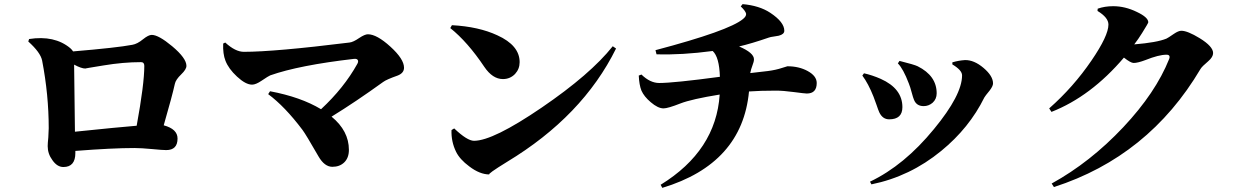

<svg xmlns="http://www.w3.org/2000/svg" viewBox="-20 -837 6010 930"><path d="M343 -199Q555 -221 642 -228Q679 -430 679 -518Q679 -536 663 -536Q577 -536 481 -520Q388 -505 394 -505Q374 -505 339 -524ZM121 -648Q244 -667 320 -604Q329 -596 334 -588Q548 -606 621 -620Q645 -624 673 -647Q699 -668 715 -668Q748 -668 814 -613Q883 -555 883 -518Q883 -501 858 -477Q831 -451 827 -431Q814 -372 773 -230Q840 -212 840 -166Q840 -110 785 -110Q768 -110 716 -115Q664 -120 631 -120Q524 -120 345 -106V-96Q345 -28 287 -28Q257 -28 234 -61Q211 -92 211 -129Q211 -143 214 -171Q216 -200 216 -216Q216 -378 184 -544Q176 -583 117 -636Z M1071 -631Q1120 -586 1161 -586Q1310 -586 1673 -631Q1691 -633 1720 -653Q1747 -671 1762 -671Q1805 -671 1871 -611Q1937 -551 1937 -509Q1937 -483 1906 -471Q1852 -452 1836 -440Q1703 -344 1586 -272Q1670 -203 1670 -111Q1670 -72 1647 -50Q1625 -29 1590 -29Q1552 -29 1523 -79Q1461 -187 1445 -208Q1360 -321 1279 -381L1288 -395Q1437 -367 1535 -308Q1646 -411 1711 -528Q1717 -539 1713 -546Q1709 -553 1696 -552Q1428 -521 1289 -472Q1281 -469 1247 -446Q1219 -427 1201 -427Q1170 -427 1128 -466Q1087 -504 1072 -543Q1059 -576 1061 -626Z M2169 -715Q2299 -708 2389 -666Q2497 -617 2497 -536Q2497 -503 2475 -479Q2451 -454 2416 -454Q2366 -454 2326 -513Q2245 -634 2161 -701ZM2604 -316Q2840 -477 2948 -613L2964 -602Q2802 -274 2436 -53Q2337 8 2351 8Q2304 8 2253 -31Q2207 -65 2189 -102Q2165 -151 2167 -207L2180 -215Q2243 -155 2276 -155Q2368 -155 2604 -316Z M3577 -817Q3658 -810 3711 -775Q3779 -730 3779 -688Q3779 -671 3752 -664L3728 -660Q3712 -658 3704 -655Q3620 -626 3560 -612Q3632 -581 3632 -550Q3632 -538 3625 -521Q3617 -500 3614 -483L3700 -493Q3738 -498 3768 -508L3794 -516Q3850 -516 3892 -493Q3936 -469 3936 -435Q3936 -384 3888 -384Q3879 -384 3826 -391Q3773 -398 3739 -398Q3663 -398 3608 -394Q3575 -44 3188 73L3180 58Q3448 -107 3466 -379Q3330 -357 3276 -336Q3215 -312 3194 -312Q3167 -312 3132 -342Q3100 -369 3087 -398Q3076 -426 3074 -471L3087 -476Q3129 -435 3173 -435Q3243 -435 3467 -465Q3464 -561 3432 -590Q3282 -570 3160 -574L3155 -594Q3511 -688 3579 -745Q3595 -758 3594 -770Q3592 -783 3568 -806Z M4329 -530 4337 -542Q4409 -524 4425 -516Q4517 -470 4517 -385Q4517 -357 4497 -339Q4478 -323 4454 -323Q4419 -323 4407 -354Q4403 -363 4396 -389Q4389 -416 4382 -433Q4355 -504 4329 -530ZM4539 -106Q4388 18 4201 56L4194 43Q4360 -36 4504 -212Q4640 -377 4640 -472Q4640 -497 4593 -525V-535Q4623 -544 4654 -546Q4698 -547 4744 -508Q4790 -469 4790 -433Q4790 -420 4774 -399Q4751 -371 4748 -365Q4675 -217 4539 -106ZM4211 -369Q4186 -432 4157 -471L4165 -482Q4205 -473 4246 -455Q4351 -408 4351 -318Q4351 -259 4287 -259Q4255 -259 4239 -293Q4234 -304 4226 -328Z M5297 -795Q5331 -807 5372 -807Q5430 -807 5487 -779Q5542 -753 5542 -729Q5542 -725 5512 -677Q5494 -648 5474 -622Q5584 -631 5630 -650Q5637 -653 5666 -673Q5688 -688 5702 -688Q5732 -688 5791 -652Q5856 -612 5856 -580Q5856 -561 5833 -541Q5802 -515 5795 -503Q5544 -79 5085 69L5074 52Q5261 -51 5421 -221Q5578 -388 5643 -551Q5651 -572 5630 -572Q5593 -572 5528 -546Q5491 -532 5471 -532Q5457 -532 5424 -558Q5264 -370 5073 -295L5062 -312Q5179 -415 5267 -544Q5349 -664 5349 -718Q5349 -752 5296 -784Z"/></svg>

Font: Source Han Serif CN Heavy
Style: Regular
Weight: 900
Designer: Ryoko NISHIZUKA  (kana & ideographs); Frank Grießhammer (Latin, Greek & Cyrillic); Wenlong ZHANG  (bopomofo); Sandoll Co
Foundry: Adobe Systems Incorporated
Version: Version 1.000;PS 1;hotconv 16.6.53;makeotf.lib2.5.65590